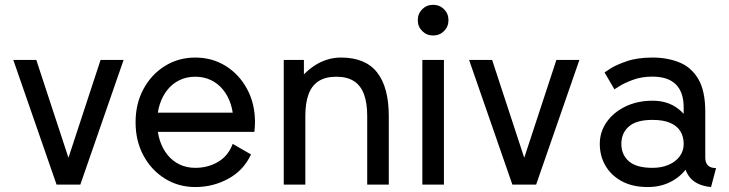

<svg xmlns="http://www.w3.org/2000/svg" viewBox="-20 -752 2971 782"><path d="M258.8 -109.4 127.9 -507.8H34.2L210.4 0H307.1L483.4 -507.8H389.6Z M568.4 -293V-214.8H927.7L961.9 -293ZM927.7 -166Q909.7 -117.2 868.4 -92.8Q827.1 -68.4 775.4 -68.4Q740.2 -68.4 711.7 -82Q683.1 -95.7 662.6 -120.8Q642.1 -146 631.1 -179.9Q620.1 -213.9 620.1 -253.9Q620.1 -294.4 631.1 -328.1Q642.1 -361.8 662.6 -387Q683.1 -412.1 711.7 -425.8Q740.2 -439.5 775.4 -439.5Q810.5 -439.5 839.1 -425.8Q867.7 -412.1 888.2 -387Q908.7 -361.8 919.7 -328.1Q930.7 -294.4 930.7 -253.9Q930.7 -243.7 929.9 -234.1Q929.2 -224.6 927.7 -214.8H1016.1Q1017.1 -224.6 1017.8 -234.4Q1018.6 -244.1 1018.6 -253.9Q1018.6 -330.1 986.3 -389.6Q954.1 -449.2 899.2 -483.4Q844.2 -517.6 775.4 -517.6Q707 -517.6 651.9 -483.4Q596.7 -449.2 564.5 -389.6Q532.2 -330.1 532.2 -253.9Q532.2 -177.7 564.5 -118.2Q596.7 -58.6 651.9 -24.4Q707 9.8 775.4 9.8Q848.1 9.8 910.2 -24.2Q972.2 -58.1 1002.4 -123Z M1475.6 0H1563.5V-279.3Q1563.5 -396.5 1515.9 -457Q1468.3 -517.6 1369.1 -517.6Q1338.9 -517.6 1312 -509Q1285.2 -500.5 1262 -485.4Q1238.8 -470.2 1217.8 -449.2V-507.8H1135.7V0H1223.6V-279.3Q1223.6 -333 1236.8 -368.4Q1250 -403.8 1277.8 -421.6Q1305.7 -439.5 1349.6 -439.5Q1393.6 -439.5 1421.4 -421.6Q1449.2 -403.8 1462.4 -368.4Q1475.6 -333 1475.6 -279.3Z M1700.2 0H1788.1V-507.8H1700.2ZM1681.6 -669.9Q1681.6 -643.6 1699.7 -625.5Q1717.8 -607.4 1744.1 -607.4Q1770.5 -607.4 1788.6 -625.5Q1806.6 -643.6 1806.6 -669.9Q1806.6 -696.3 1788.6 -714.4Q1770.5 -732.4 1744.1 -732.4Q1717.8 -732.4 1699.7 -714.4Q1681.6 -696.3 1681.6 -669.9Z M2115.2 -109.4 1984.4 -507.8H1890.6L2066.9 0H2163.6L2339.8 -507.8H2246.1Z M2618.2 9.8Q2673.3 9.8 2716.3 -13.9Q2759.3 -37.6 2783.9 -77.4Q2808.6 -117.2 2808.6 -166Q2808.6 -214.8 2787.8 -254.6Q2767.1 -294.4 2728.8 -318.1Q2690.4 -341.8 2637.7 -341.8Q2575.7 -341.8 2527.1 -318.1Q2478.5 -294.4 2450.7 -254.6Q2422.9 -214.8 2422.9 -166Q2422.9 -117.2 2445.8 -77.4Q2468.8 -37.6 2512.5 -13.9Q2556.2 9.8 2618.2 9.8ZM2764.6 -166Q2764.6 -136.7 2748 -114.7Q2731.4 -92.8 2702.9 -80.6Q2674.3 -68.4 2637.7 -68.4Q2571.8 -68.4 2541.3 -95.2Q2510.7 -122.1 2510.7 -166Q2510.7 -210 2541.3 -236.8Q2571.8 -263.7 2637.7 -263.7Q2681.6 -263.7 2709.7 -251.5Q2737.8 -239.3 2751.2 -217.3Q2764.6 -195.3 2764.6 -166ZM2852.5 -110.8V-296.9Q2852.5 -382.3 2824 -430.4Q2795.4 -478.5 2746.6 -498Q2697.8 -517.6 2637.7 -517.6Q2575.7 -517.6 2532 -502.4Q2488.3 -487.3 2465.3 -472.2Q2442.4 -457 2442.4 -457L2482.4 -388.2Q2482.4 -388.2 2502.9 -401.1Q2523.4 -414.1 2558.3 -427Q2593.3 -439.9 2637.2 -439.9Q2668 -439.9 2691.7 -432.4Q2715.3 -424.8 2731.7 -409.2Q2748 -393.6 2756.3 -369.6Q2764.6 -345.7 2764.6 -312.5V-228.5L2774.4 -219.2V-125L2764.6 -110.8Q2764.6 -82.5 2772.2 -61Q2779.8 -39.6 2793.9 -24.7Q2808.1 -9.8 2828.9 -1.2Q2849.6 7.3 2876 9.8L2896.5 -67.4Q2874.5 -67.4 2863.5 -78.1Q2852.5 -88.9 2852.5 -110.8Z"/></svg>

Font: Giphurs
Style: Regular
Weight: 400
Version: Version 2.010